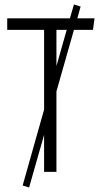

<svg xmlns="http://www.w3.org/2000/svg" viewBox="-20 -767 449 857"><path d="M395 -633.8H310.1L231.9 -358.9V0H176.8V-165L109.9 69.8L81.1 61L176.8 -277.8V-633.8H12.2V-685.1H292L310.1 -747.1L339.8 -737.8L325.2 -685.1H401.9ZM231.9 -472.2 277.8 -633.8H231.9Z"/></svg>

Font: Fira Sans Compressed Light
Style: Regular
Weight: 300
Width: 1
Designer: Carrois Corporate & Edenspiekermann AG
Foundry: Carrois Corporate GbR & Edenspiekermann AG
Version: Version 4.203;PS 004.203;hotconv 1.0.88;makeotf.lib2.5.64775